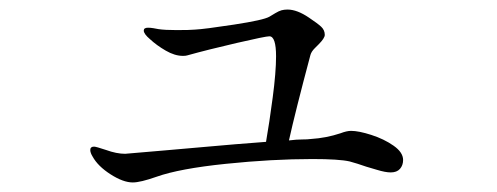

<svg xmlns="http://www.w3.org/2000/svg" viewBox="-20 -428 1040 402"><path d="M824 -93Q824 -82 817.5 -74.5Q811 -67 798 -67Q787 -67 769 -72.5Q751 -78 747 -79Q727 -86 712 -90Q690 -95 634 -95Q550 -95 453 -85Q356 -75 308 -58Q274 -46 258 -46Q238 -46 211.5 -63Q185 -80 174 -100Q169 -108 169 -114Q169 -121 177 -121Q181 -121 202 -114Q224 -106 242 -106L324 -113Q361 -116 415.5 -121Q470 -126 537 -131Q544 -171 551 -224Q558 -277 558 -310Q558 -352 544 -352Q536 -352 475.5 -338Q415 -324 372 -312Q369 -311 363 -311Q346 -311 327 -322Q308 -333 294 -346Q281 -357 281 -364Q281 -370 290 -370Q295 -370 301 -369Q307 -368 312 -367Q325 -365 350 -365Q378 -365 388 -366Q408 -367 470 -376.5Q532 -386 544 -393Q549 -396 556.5 -400.5Q564 -405 569.5 -406.5Q575 -408 582 -408Q602 -408 627 -391Q645 -379 652.5 -372Q660 -365 660 -355Q660 -348 647 -335Q646 -334 639 -327Q632 -320 630 -313Q598 -193 585 -134Q601 -136 612.5 -136Q624 -136 631 -137Q663 -139 693 -149Q706 -154 715 -154Q731 -154 757.5 -145.5Q784 -137 804 -123Q824 -109 824 -93Z"/></svg>

Font: Shippori Mincho
Style: Regular
Weight: 400
Designer: FONTDASU
Foundry: FONTDASU / Google Inc. / but / Adobe
Version: Version 3.110; ttfautohint (v1.8.3)